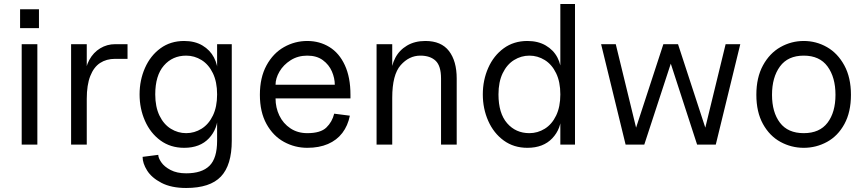

<svg xmlns="http://www.w3.org/2000/svg" viewBox="-20 -720 4317 956"><path d="M88 -500H166V0H88ZM80 -674H174V-580H80Z M334 -500H412V-335H404Q404 -384 424.5 -421.5Q445 -459 479 -479.5Q513 -500 553 -500H615V-427H553Q510 -427 478.5 -406.5Q447 -386 429.5 -341.5Q412 -297 412 -228V0H334Z M690 61 768 51Q768 66 783 88Q798 110 829.5 126.5Q861 143 907 143Q985 143 1023 105.5Q1061 68 1061 -19V-500H1134V-19Q1134 102 1080 159Q1026 216 907 216Q833 216 784 190.5Q735 165 712.5 129Q690 93 690 61ZM675 -250Q675 -321 702 -382Q729 -443 779 -479.5Q829 -516 897 -516Q950 -516 988 -493.5Q1026 -471 1045.5 -433.5Q1065 -396 1065 -350V-250H1061Q1061 -312 1040 -355.5Q1019 -399 983.5 -421Q948 -443 907 -443Q839 -443 796 -393.5Q753 -344 753 -250Q753 -188 774 -144.5Q795 -101 830.5 -79Q866 -57 907 -57Q948 -57 983.5 -79Q1019 -101 1040 -144.5Q1061 -188 1061 -250H1065V-150Q1065 -79 1020.5 -31.5Q976 16 897 16Q829 16 779 -20.5Q729 -57 702 -118Q675 -179 675 -250Z M1274 -248Q1274 -334 1307 -394.5Q1340 -455 1394 -485.5Q1448 -516 1510 -516Q1571 -516 1620 -486Q1669 -456 1697 -395.5Q1725 -335 1725 -248V-230H1352Q1352 -184 1371 -144.5Q1390 -105 1426 -81Q1462 -57 1510 -57Q1576 -57 1605 -85Q1634 -113 1644 -154L1722 -144Q1712 -94 1684.5 -58Q1657 -22 1613 -3Q1569 16 1510 16Q1448 16 1394 -13.5Q1340 -43 1307 -102.5Q1274 -162 1274 -248ZM1510 -443Q1463 -443 1427 -420Q1391 -397 1371.5 -363.5Q1352 -330 1352 -298H1647Q1647 -331 1632.5 -364.5Q1618 -398 1587.5 -420.5Q1557 -443 1510 -443Z M2073 -443Q2017 -443 1975 -395.5Q1933 -348 1933 -233L1928 -349Q1928 -393 1948 -431.5Q1968 -470 2006.5 -493Q2045 -516 2098 -516Q2177 -516 2215.5 -466Q2254 -416 2254 -329V0H2176V-329Q2176 -392 2149 -417.5Q2122 -443 2073 -443ZM1855 -500H1933V0H1855Z M2384 -250Q2384 -321 2411 -382Q2438 -443 2488 -479.5Q2538 -516 2606 -516Q2659 -516 2697.5 -493.5Q2736 -471 2755.5 -433.5Q2775 -396 2775 -350V-250H2770Q2770 -312 2749 -355.5Q2728 -399 2692.5 -421Q2657 -443 2616 -443Q2575 -443 2539.5 -421Q2504 -399 2483 -355.5Q2462 -312 2462 -250Q2462 -156 2505 -106.5Q2548 -57 2616 -57Q2657 -57 2692.5 -79Q2728 -101 2749 -144.5Q2770 -188 2770 -250H2775V-150Q2775 -79 2730 -31.5Q2685 16 2606 16Q2538 16 2488 -20.5Q2438 -57 2411 -118Q2384 -179 2384 -250ZM2770 -700H2843V0H2770Z M2973 -500H3046L3158 -40L3133 -41L3283 -500H3356L3506 -41L3481 -40L3593 -500H3666L3544 0H3451L3306 -446H3334L3188 0H3095Z M3746 -248Q3746 -334 3779 -394.5Q3812 -455 3866 -485.5Q3920 -516 3982 -516Q4044 -516 4097.5 -485.5Q4151 -455 4184 -394.5Q4217 -334 4217 -248Q4217 -162 4184.5 -102.5Q4152 -43 4098 -13.5Q4044 16 3982 16Q3920 16 3866 -13.5Q3812 -43 3779 -102.5Q3746 -162 3746 -248ZM4140 -248Q4140 -335 4100.5 -389Q4061 -443 3982 -443Q3903 -443 3863.5 -389Q3824 -335 3824 -248Q3824 -161 3863.5 -109Q3903 -57 3982 -57Q4061 -57 4100.5 -109Q4140 -161 4140 -248Z"/></svg>

Font: Uncut Sans VF
Style: Regular
Weight: 400
Designer: Kasper Nordkvist
Foundry: Uncut Type
Version: Version 1.100;FEAKit 1.0